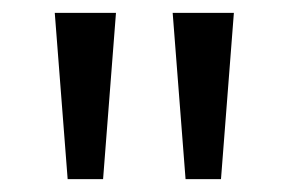

<svg xmlns="http://www.w3.org/2000/svg" viewBox="-20 -734 448 298"><path d="M160 -714 140 -456H85L65 -714ZM343 -714 323 -456H268L248 -714Z"/></svg>

Font: Noto Sans Sogdian
Style: Regular
Weight: 400
Designer: Monotype Design Team
Foundry: Monotype Imaging Inc.
Version: Version 2.002; ttfautohint (v1.8.4.7-5d5b)